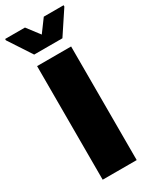

<svg xmlns="http://www.w3.org/2000/svg" viewBox="-240 -951 809 1007"><g transform="rotate(-30 164.0 -447.5)"><path d="M61 0V-688H267V0ZM78 -748 -13 -887V-895H107L165 -819L221 -895H341V-887L249 -748Z"/></g></svg>

Font: Saira Thin ExtraBold
Style: Regular
Weight: 800
Version: Version 1.101